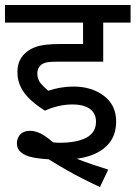

<svg xmlns="http://www.w3.org/2000/svg" viewBox="-20 -642 545 772"><path d="M271 -222Q242 -222 213 -215Q184 -208 161 -197Q130 -216 104.5 -239Q79 -262 64.5 -290Q50 -318 50 -352Q50 -380 60 -400Q70 -420 87 -433Q102 -445 120.5 -452Q139 -459 163.5 -462Q188 -465 221 -465H314V-551H0V-622H505V-551H395V-394H211Q180 -394 167 -391Q154 -388 145 -381Q138 -375 134 -366.5Q130 -358 130 -347Q130 -323 144 -306.5Q158 -290 174 -277Q197 -285 223 -289.5Q249 -294 275 -294Q349 -294 398 -256.5Q447 -219 447 -154Q447 -103 421 -69Q395 -35 346.5 -17.5Q298 0 230 0Q218 0 207 0Q196 0 185 -1Q143 -3 112.5 -9Q82 -15 65 -29Q48 -43 48 -65Q48 -87 61.5 -101.5Q75 -116 101 -116Q129 -116 159.5 -96Q190 -76 241 -25Q265 -13 293 -2Q321 9 352 19.5Q383 30 415 40L382 110Q312 78 249.5 42.5Q187 7 135 -28L99 -92Q126 -80 162.5 -74Q199 -68 219 -68Q289 -68 327.5 -88.5Q366 -109 366 -153Q366 -175 355 -190.5Q344 -206 323 -214Q302 -222 271 -222Z"/></svg>

Font: Noto Sans Devanagari
Style: Regular
Weight: 400
Designer: Jelle Bosma - Monotype Design Team
Foundry: Monotype Imaging Inc.
Version: Version 2.003